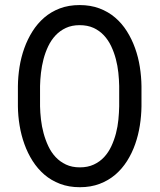

<svg xmlns="http://www.w3.org/2000/svg" viewBox="-20 -741 640 770"><path d="M547.4 -314.5Q546.9 -276.4 540.8 -237.5Q534.7 -198.7 522 -162.6Q509.3 -126.5 489.5 -95.2Q469.7 -64 442.4 -40.5Q415 -17.1 379.6 -3.7Q344.2 9.8 300.3 9.8Q256.3 9.8 220.9 -3.7Q185.5 -17.1 158.2 -40.5Q130.9 -64 110.8 -95.5Q90.8 -127 77.9 -163.1Q64.9 -199.2 58.6 -237.8Q52.2 -276.4 51.8 -314.5V-395.5Q52.2 -433.6 58.3 -472.4Q64.5 -511.2 77.4 -547.4Q90.3 -583.5 110.1 -615Q129.9 -646.5 157.2 -670.2Q184.6 -693.8 220 -707.3Q255.4 -720.7 299.3 -720.7Q343.3 -720.7 378.9 -707.3Q414.6 -693.8 441.9 -670.4Q469.2 -647 489 -615.5Q508.8 -584 521.7 -547.9Q534.7 -511.7 540.8 -472.7Q546.9 -433.6 547.4 -395.5ZM458 -396.5Q457.5 -421.9 454.6 -449.5Q451.7 -477.1 444.6 -504.2Q437.5 -531.2 425.8 -555.9Q414.1 -580.6 396.5 -599.4Q378.9 -618.2 355 -629.2Q331.1 -640.1 299.3 -640.1Q268.1 -640.1 244.1 -628.9Q220.2 -617.7 202.6 -598.9Q185.1 -580.1 173.3 -555.4Q161.6 -530.8 154.5 -503.7Q147.5 -476.6 144.3 -449Q141.1 -421.4 140.6 -396.5V-314.5Q141.1 -289.6 144.3 -261.7Q147.5 -233.9 154.8 -206.8Q162.1 -179.7 173.8 -154.8Q185.5 -129.9 203.1 -111.1Q220.7 -92.3 244.6 -81.1Q268.6 -69.8 300.3 -69.8Q332 -69.8 356.2 -81.1Q380.4 -92.3 397.7 -111.1Q415 -129.9 426.5 -154.5Q438 -179.2 445.1 -206.3Q452.1 -233.4 454.8 -261.2Q457.5 -289.1 458 -314.5Z"/></svg>

Font: Roboto Mono
Style: Regular
Weight: 400
Designer: Google
Version: Version 2.000985; 2015; ttfautohint (v1.3)